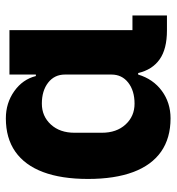

<svg xmlns="http://www.w3.org/2000/svg" viewBox="6 -582 589 640"><g transform="rotate(-90 300.0 -262.5)"><path d="M568 0H518Q456 0 421.5 -24.5Q387 -49 376 -96H371Q356 -46 316.5 -17Q277 12 225 12Q159 12 114 -19.5Q69 -51 46 -112.5Q23 -174 23 -263Q23 -352 46 -413Q69 -474 114 -505.5Q159 -537 225 -537Q276 -537 315.5 -509Q355 -481 366 -437H371V-525H519V-115H568ZM371 -185V-340Q371 -375 344 -396Q317 -417 274 -417Q232 -417 204.5 -387Q177 -357 177 -308V-217Q177 -168 204.5 -138Q232 -108 274 -108Q317 -108 344 -129Q371 -150 371 -185Z"/></g></svg>

Font: iA Writer Duo V
Style: Regular
Weight: 400
Designer: Mike Abbink, Paul van der Laan, Pieter van Rosmalen, Oliver Reichenstein
Foundry: Information Architects Inc.
Version: Version 2.000